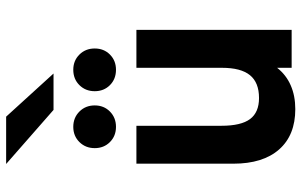

<svg xmlns="http://www.w3.org/2000/svg" viewBox="-200 -780 992 632"><g transform="rotate(-90 296.0 -464.0)"><path d="M252.6 12Q167.1 12 120.2 -41.1Q73.2 -94.3 73.2 -192V-511H198V-231.2Q198 -166.5 220.1 -136.9Q242.1 -107.4 289.4 -107.4Q340.4 -107.4 364.6 -137.3Q388.8 -167.2 388.8 -229.2V-511H513.6V0H388.8V-47.8Q365.5 -18.1 331.1 -3.1Q296.8 12 252.6 12ZM382.4 -578.2Q351.8 -578.2 331.8 -598.1Q311.8 -618 311.8 -648.2Q311.8 -678.4 331.8 -698.6Q351.8 -718.8 382.4 -718.8Q412.3 -718.8 432.4 -698.6Q452.4 -678.4 452.4 -648.2Q452.4 -618 432.4 -598.1Q412.3 -578.2 382.4 -578.2ZM194.4 -578.2Q164.4 -578.2 144.4 -598.1Q124.4 -618 124.4 -648.2Q124.4 -678.4 144.4 -698.6Q164.4 -718.8 194.4 -718.8Q224.6 -718.8 244.8 -698.6Q265 -678.4 265 -648.2Q265 -618 244.8 -598.1Q224.6 -578.2 194.4 -578.2ZM250.2 -783.8 72.2 -939.8H228L370 -783.8Z"/></g></svg>

Font: Overpass
Style: Regular
Weight: 400
Designer: Delve Withrington, Dave Bailey, Thomas Jockin
Foundry: Delve Fonts LLC
Version: Version 4.000